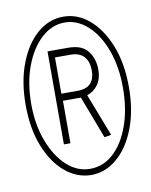

<svg xmlns="http://www.w3.org/2000/svg" viewBox="-65 -580 480 610"><g transform="rotate(-10 175.0 -274.5)"><path d="M181 -19Q134 -20 96.5 -52Q59 -84 36.5 -141Q14 -198 14 -274Q14 -350 36.5 -408Q59 -466 96.5 -498Q134 -530 180 -530Q226 -530 263.5 -498Q301 -466 324 -408.5Q347 -351 347 -274Q347 -199 325 -141.5Q303 -84 265 -51.5Q227 -19 181 -19ZM181 -39Q224 -39 257 -69.5Q290 -100 309 -153.5Q328 -207 328 -275Q328 -344 308 -397.5Q288 -451 254.5 -481Q221 -511 181 -511Q140 -511 106 -480Q72 -449 52 -395.5Q32 -342 32 -274Q32 -207 52.5 -153.5Q73 -100 106.5 -69.5Q140 -39 181 -39ZM243 -130 191 -267H133V-130H112V-430H179Q223 -430 242 -405Q261 -380 261 -345Q261 -316 247.5 -297Q234 -278 212 -271L265 -134ZM132 -290H183Q213 -290 226.5 -304.5Q240 -319 240 -346Q240 -375 225.5 -391Q211 -407 182 -407H132Z"/></g></svg>

Font: Inconsolata ExtraCondensed ExtraLight
Style: Regular
Weight: 200
Width: 2
Monospace: yes
Designer: Raph Levien, Cyreal, Brenton Simpson
Foundry: Raph Levien, Cyreal, Google
Version: Version 3.001; ttfautohint (v1.8.2.53-6de2)